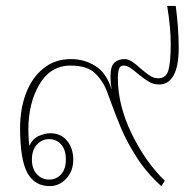

<svg xmlns="http://www.w3.org/2000/svg" viewBox="-20 -620 648 650"><path d="M48 -187Q48 -251 68 -304Q88 -357 127 -388.5Q166 -420 220 -420Q265 -420 302.5 -397Q340 -374 358 -317Q354 -338 354 -359Q354 -396 367.5 -408Q381 -420 401 -420Q414 -420 427 -411.5Q440 -403 456 -388Q476 -371 488.5 -363Q501 -355 516 -355Q543 -355 550.5 -383.5Q558 -412 558 -470Q558 -526 546 -600H575Q585 -522 585 -458Q585 -397 568 -365.5Q551 -334 519 -334Q500 -334 484.5 -343Q469 -352 447 -370Q431 -384 420 -391Q409 -398 398 -398Q387 -398 383 -387Q379 -376 379 -355Q379 -264 425.5 -168Q472 -72 538 -8L526 10Q477 -34 443 -87Q409 -140 389 -188Q369 -236 343 -308Q330 -344 303 -371Q276 -398 219 -398Q151 -398 113.5 -334.5Q76 -271 76 -181Q76 -155 79 -126Q91 -151 112 -160Q133 -169 150 -169Q186 -169 207 -143.5Q228 -118 228 -79Q228 -41 204.5 -15.5Q181 10 148 10Q97 10 72.5 -35Q48 -80 48 -187ZM203 -80Q203 -113 187 -131Q171 -149 146 -149Q122 -149 105 -130.5Q88 -112 88 -80Q88 -48 105 -30Q122 -12 146 -12Q171 -12 187 -30Q203 -48 203 -80Z"/></svg>

Font: Trirong Thin
Style: Regular
Weight: 250
Designer: Katatrad Team
Foundry: CadsonDemak
Version: Version 1.001